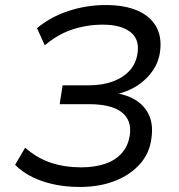

<svg xmlns="http://www.w3.org/2000/svg" viewBox="-20 -734 711 763"><path d="M297 9Q246 9 198.5 -0.5Q151 -10 110.5 -29.5Q70 -49 40 -79L80 -147Q128 -105 183 -87Q238 -69 302 -69Q356 -69 397.5 -83Q439 -97 464.5 -126Q490 -155 496 -198Q504 -257 463 -288.5Q422 -320 333 -320H217L229 -395H334Q387 -395 429 -410.5Q471 -426 496.5 -455Q522 -484 527 -526Q534 -580 496.5 -608Q459 -636 388 -636Q326 -636 268 -617Q210 -598 158 -554L127 -622Q181 -667 252.5 -690.5Q324 -714 400 -714Q475 -714 526 -692Q577 -670 600.5 -628.5Q624 -587 616 -529Q611 -489 588 -454.5Q565 -420 527.5 -395Q490 -370 441 -359V-364Q490 -356 524 -333Q558 -310 573.5 -273.5Q589 -237 582 -186Q575 -126 536.5 -82.5Q498 -39 436.5 -15Q375 9 297 9Z"/></svg>

Font: Nunito Sans 10pt SemiExpanded
Style: Italic
Weight: 400
Width: 6
Italic angle: -9°
Designer: Vernon Adams
Foundry: Vernon Adams
Version: Version 3.101;gftools[0.9.27]